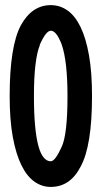

<svg xmlns="http://www.w3.org/2000/svg" viewBox="-20 -735 401 757"><path d="M18.1 -356Q18.1 -551.8 62 -634.8Q106 -714.8 180.2 -714.8Q216.3 -714.8 246.1 -693.8Q275.9 -672.9 297.4 -628.9Q318.8 -585 330.8 -517.6Q342.8 -450.2 342.8 -356Q342.8 -160.2 297.9 -78.1Q256.8 2 180.2 2Q145 2 115.5 -19Q85.9 -40 64.5 -83.5Q43 -127 30.5 -194.6Q18.1 -262.2 18.1 -356ZM113.8 -356Q113.8 -288.1 118.4 -239Q123 -189.9 131.6 -158.9Q140.1 -127.9 152.6 -113.5Q165 -99.1 180.2 -99.1Q197.3 -99.1 223.1 -155.8Q246.1 -204.6 246.1 -356Q246.1 -494.1 223.1 -560.1Q202.1 -614.3 180.2 -613.8Q161.1 -613.8 136.2 -557.1H137.2Q126 -530.3 119.9 -480.2Q113.8 -430.2 113.8 -356Z"/></svg>

Font: Fundamental  Brigade Condensed
Style: Regular
Weight: 400
Width: 3
Designer: Peter Wiegel, original typeface by Carl Albert Fahrenwaldt 1901
Foundry: Peter Wiegel
Version: Version 0.000 2012 initial release